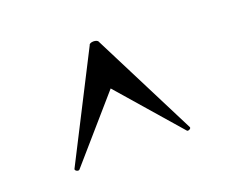

<svg xmlns="http://www.w3.org/2000/svg" viewBox="-58 -558 509 430"><g transform="rotate(-20 196.0 -343.0)"><path d="M333 -219 207 -468C205 -475 186 -475 185 -468L58 -219C57 -215 65 -211 68 -214L196 -361L324 -214C326 -211 335 -215 333 -219Z"/></g></svg>

Font: Cormorant SC Semi
Style: Regular
Weight: 600
Designer: Christian Thalmann (Catharsis Fonts)
Version: Version 1.000;PS 001.000;hotconv 1.0.70;makeotf.lib2.5.58329